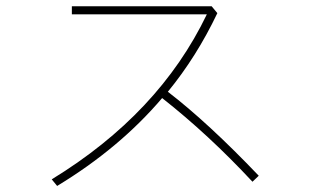

<svg xmlns="http://www.w3.org/2000/svg" viewBox="-20 -618 1040 625"><path d="M148.4 -34.2Q498 -248 653.3 -571.3H213.9V-597.7H668.9L687.5 -575.2Q620.1 -433.6 526.4 -319.3Q657.2 -218.8 822.3 -45.9L801.8 -26.4Q659.2 -179.7 507.8 -298.8Q369.1 -135.7 166 -12.7Z"/></svg>

Font: Gothic A1 Thin
Style: Regular
Weight: 250
Designer: HanYang I&C Co.,Ltd.
Foundry: HanYang I&C Co.,Ltd.
Version: Version 2.50